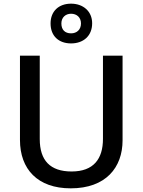

<svg xmlns="http://www.w3.org/2000/svg" viewBox="-20 -1018 778 1048"><path d="M368 -781C434 -781 483 -821 483 -891C483 -957 433 -998 368 -998C301 -998 256 -957 256 -890C256 -821 301 -781 368 -781ZM368 -836C334 -836 315 -856 315 -890C315 -923 338 -943 368 -943C399 -943 422 -923 422 -890C422 -856 399 -836 368 -836ZM649 -252V-714H542V-260C542 -151 491 -82 371 -82C254 -82 197 -142 197 -259V-714H89V-254C89 -95 185 10 366 10C558 10 649 -104 649 -252Z"/></svg>

Font: Noto Sans Malayalam Medium
Style: Regular
Weight: 500
Designer: Jelle Bosma - Monotype Design Team
Foundry: Monotype Imaging Inc.
Version: Version 2.104